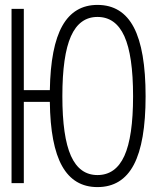

<svg xmlns="http://www.w3.org/2000/svg" viewBox="-20 -746 640 782"><path d="M27 0V-710H77V-379H183Q186 -556 234 -641Q282 -726 377 -726Q477 -726 525 -634.5Q573 -543 573 -354Q573 -166 525 -75Q477 16 377 16Q281 16 233 -69.5Q185 -155 183 -331H77V0ZM377 -33Q451 -33 486.5 -111Q522 -189 522 -354Q522 -520 486.5 -598.5Q451 -677 377 -677Q304 -677 269 -598.5Q234 -520 234 -354Q234 -189 269 -111Q304 -33 377 -33Z"/></svg>

Font: Geist Mono ExtraLight
Style: Regular
Weight: 200
Monospace: yes
Designer: Basement.studio, Andrés Briganti, Mateo Zaragoza
Foundry: Basement.studio, Vercel, Andrés Briganti, Guido Ferreyra, Mateo Zaragoza
Version: Version 1.500; ttfautohint (v1.8.4.7-5d5b)